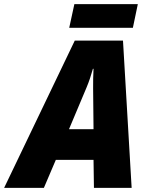

<svg xmlns="http://www.w3.org/2000/svg" viewBox="-79 -912 722 932"><path d="M257 -777H566L590 -892H282ZM-59 0H134L192 -136H375L377 0H560L518 -715H284ZM256 -285 341 -487C354 -518 363 -546 372 -578H375C373 -546 373 -515 373 -483L375 -285Z"/></svg>

Font: Noto Sans SemiCondensed Black
Style: Italic
Weight: 900
Width: 4
Italic angle: -12°
Designer: Monotype Design Team
Foundry: Monotype Imaging Inc.
Version: Version 2.013